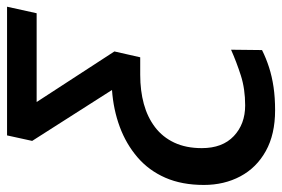

<svg xmlns="http://www.w3.org/2000/svg" viewBox="-180 -428 819 558"><g transform="rotate(-90 230.0 -149.5)"><path d="M188 240Q118 240 69.5 213Q21 186 -4 139Q-29 92 -29 33Q-29 -31 -8 -79Q13 -127 51.5 -160Q90 -193 140 -211.5Q190 -230 247 -234L99 -466L115 -539H489L470 -453H212L359 -227L342 -152H291Q245 -152 206.5 -141.5Q168 -131 139 -109Q110 -87 94 -53Q78 -19 78 27Q78 87 113 120Q148 153 202 153Q250 153 289 140.5Q328 128 364 112L363 202Q339 214 312.5 222.5Q286 231 255.5 235.5Q225 240 188 240Z"/></g></svg>

Font: Noto Sans Display Medium
Style: Italic
Weight: 500
Italic angle: -12°
Designer: Monotype Design Team
Foundry: Monotype Imaging Inc.
Version: Version 2.003